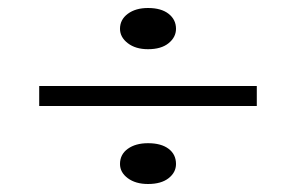

<svg xmlns="http://www.w3.org/2000/svg" viewBox="-20 -551 740 480"><path d="M350 -91Q319 -91 299.5 -105.5Q280 -120 280 -141Q280 -165 299.5 -179Q319 -193 350 -193Q383 -193 401.5 -179Q420 -165 420 -141Q420 -120 401.5 -105.5Q383 -91 350 -91ZM350 -428Q319 -428 299.5 -443Q280 -458 280 -479Q280 -502 299.5 -516.5Q319 -531 350 -531Q383 -531 401.5 -516.5Q420 -502 420 -479Q420 -458 401.5 -443Q383 -428 350 -428ZM622 -336V-286H78V-336Z"/></svg>

Font: BioRhyme SemiExpanded Light
Style: Regular
Weight: 300
Width: 6
Designer: Aoife Mooney
Foundry: Aoife Mooney Type
Version: Version 1.600;gftools[0.9.33]